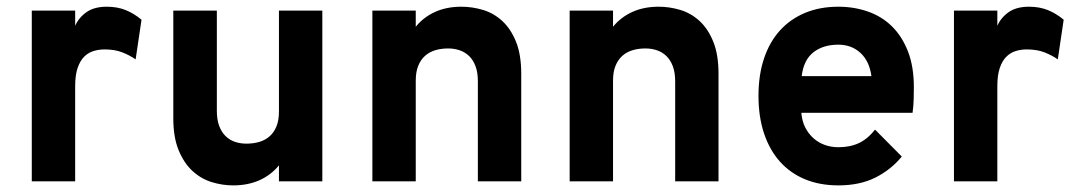

<svg xmlns="http://www.w3.org/2000/svg" viewBox="-20 -543 3231 575"><path d="M75.2 0V-511.2H205.1V-465.8Q215.8 -490.2 239 -506.6Q262.2 -522.9 299.8 -522.9Q331.5 -522.9 356.7 -512.7Q381.8 -502.4 403.8 -483.9L386.2 -365.2Q367.7 -377.9 345.5 -386.5Q323.2 -395 293 -395Q275.9 -395 260 -390.1Q244.1 -385.3 231.9 -373Q219.7 -360.8 212.4 -339.4Q205.1 -317.9 205.1 -285.2V0Z M815.4 0V-47.9Q792 -19 757.3 -3.4Q722.7 12.2 678.2 12.2Q645.5 12.2 613.5 2.2Q581.5 -7.8 556.2 -31.2Q530.8 -54.7 514.9 -93.3Q499 -131.8 499 -189V-511.2H629.4V-210.9Q629.4 -185.1 636.2 -166.5Q643.1 -147.9 655 -136Q667 -124 683.1 -118.4Q699.2 -112.8 718.3 -112.8Q738.3 -112.8 756.1 -117.9Q773.9 -123 787.1 -134.5Q800.3 -146 807.9 -164.3Q815.4 -182.6 815.4 -209V-511.2H945.3V0Z M1411.1 0V-299.8Q1411.1 -325.7 1404.3 -344.2Q1397.5 -362.8 1385.3 -374.8Q1373 -386.7 1356.9 -392.3Q1340.8 -397.9 1321.8 -397.9Q1301.8 -397.9 1284.2 -392.8Q1266.6 -387.7 1253.4 -376.2Q1240.2 -364.7 1232.7 -346.4Q1225.1 -328.1 1225.1 -301.8V0H1095.2V-511.2H1225.1V-462.9Q1248.5 -491.7 1283 -507.3Q1317.4 -522.9 1361.8 -522.9Q1394.5 -522.9 1426.8 -513.2Q1459 -503.4 1484.4 -480Q1509.8 -456.5 1525.4 -418Q1541 -379.4 1541 -321.8V0Z M2002 0V-299.8Q2002 -325.7 1995.1 -344.2Q1988.3 -362.8 1976.1 -374.8Q1963.9 -386.7 1947.8 -392.3Q1931.6 -397.9 1912.6 -397.9Q1892.6 -397.9 1875 -392.8Q1857.4 -387.7 1844.2 -376.2Q1831.1 -364.7 1823.5 -346.4Q1815.9 -328.1 1815.9 -301.8V0H1686V-511.2H1815.9V-462.9Q1839.4 -491.7 1873.8 -507.3Q1908.2 -522.9 1952.6 -522.9Q1985.4 -522.9 2017.6 -513.2Q2049.8 -503.4 2075.2 -480Q2100.6 -456.5 2116.2 -418Q2131.8 -379.4 2131.8 -321.8V0Z M2490.7 12.2Q2435.1 12.2 2390.9 -6.1Q2346.7 -24.4 2315.7 -59.1Q2284.7 -93.8 2268.1 -143.6Q2251.5 -193.4 2251.5 -255.9Q2251.5 -318.4 2268.1 -367.9Q2284.7 -417.5 2315.9 -451.9Q2347.2 -486.3 2391.4 -504.6Q2435.5 -522.9 2490.7 -522.9Q2538.1 -522.9 2579.6 -508.3Q2621.1 -493.7 2651.4 -463.9Q2681.6 -434.1 2699.2 -388.9Q2716.8 -343.8 2716.8 -282.2Q2716.8 -267.1 2716.3 -246.3Q2715.8 -225.6 2712.9 -205.1H2379.9Q2381.8 -180.2 2391.6 -161.1Q2401.4 -142.1 2416.3 -128.9Q2431.2 -115.7 2450.2 -108.9Q2469.2 -102.1 2490.7 -102.1Q2525.9 -102.1 2552.2 -114.5Q2578.6 -127 2600.6 -154.8L2680.7 -74.2Q2648.4 -34.7 2601.6 -11.2Q2554.7 12.2 2490.7 12.2ZM2490.7 -409.2Q2444.8 -409.2 2415.8 -386.2Q2386.7 -363.3 2380.9 -314.9H2589.8Q2583.5 -360.4 2556.6 -384.8Q2529.8 -409.2 2490.7 -409.2Z M2836.9 0V-511.2H2966.8V-465.8Q2977.5 -490.2 3000.7 -506.6Q3023.9 -522.9 3061.5 -522.9Q3093.3 -522.9 3118.4 -512.7Q3143.6 -502.4 3165.5 -483.9L3147.9 -365.2Q3129.4 -377.9 3107.2 -386.5Q3085 -395 3054.7 -395Q3037.6 -395 3021.7 -390.1Q3005.9 -385.3 2993.7 -373Q2981.4 -360.8 2974.1 -339.4Q2966.8 -317.9 2966.8 -285.2V0Z"/></svg>

Font: Overpass
Style: Bold
Weight: 700
Designer: Delve Withrington
Foundry: Delve Fonts
Version: Version 1.001